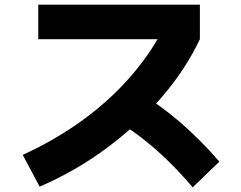

<svg xmlns="http://www.w3.org/2000/svg" viewBox="-20 -760 1040 828"><path d="M78 -92Q217 -156 331 -238Q445 -320 533 -418.5Q621 -517 681 -629L730 -591H145V-740H842V-591Q779 -458 675 -338Q571 -218 437.5 -119.5Q304 -21 151 45ZM811 48Q755 -18 699.5 -71.5Q644 -125 585 -170Q526 -215 459 -255L566 -370Q663 -313 752.5 -236.5Q842 -160 926 -63Z"/></svg>

Font: M PLUS 2 Thin ExtraBold
Style: Regular
Weight: 800
Version: Version 1.001